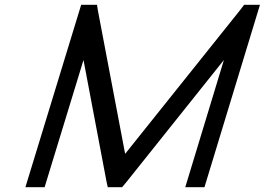

<svg xmlns="http://www.w3.org/2000/svg" viewBox="-20 -760 1103 800"><path d="M178.1 -20 165.9 20H85.9L98.1 -20L306 -700L318.2 -740H384.2L387.9 -716L501.4 -119L978.9 -716L997.2 -740H1063.2L1051 -700L844.1 -20L831.9 20H751.9L764.1 -20L912.9 -510L508.8 -4L488.8 20H429L423.7 -4L327.9 -510Z"/></svg>

Font: Nordica Plus
Style: NordicaClassicLtExtObl
Weight: 300
Version: Version 1.01